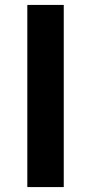

<svg xmlns="http://www.w3.org/2000/svg" viewBox="-20 -760 370 780"><path d="M91 0H239V-740H91Z"/></svg>

Font: Noto Sans CJK KR Bold
Style: Regular
Weight: 700
Designer: Ryoko NISHIZUKA (kana & ideographs); Paul D. Hunt (Latin, Greek & Cyrillic); Wenlong ZHANG (bopomofo); Sandoll Communica
Foundry: Adobe Systems Incorporated
Version: Version 1.004;PS 1.004;hotconv 1.0.82;makeotf.lib2.5.63406